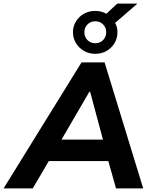

<svg xmlns="http://www.w3.org/2000/svg" viewBox="-71 -1054 850 1074"><path d="M-51 0 385 -705H514L730 0H578L535 -153H202L112 0ZM429 -541 273 -273H505L433 -541ZM462 -753Q427 -753 399 -769Q371 -785 354 -812.5Q337 -840 337 -874Q337 -907 354 -934.5Q371 -962 399 -977.5Q427 -993 462 -993Q496 -993 524 -977L585 -1034H698L573 -926Q586 -903 586 -874Q586 -840 569.5 -812.5Q553 -785 525 -769Q497 -753 462 -753ZM462 -812Q488 -812 505.5 -829.5Q523 -847 523 -874Q523 -900 505.5 -917.5Q488 -935 462 -935Q436 -935 418.5 -917.5Q401 -900 401 -874Q401 -847 418.5 -829.5Q436 -812 462 -812Z"/></svg>

Font: Mulish ExtraBold
Style: Italic
Weight: 800
Italic angle: -9°
Designer: Vernon Adams
Foundry: Vernon Adams
Version: Version 3.603; ttfautohint (v1.8.3)